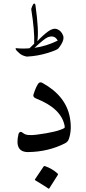

<svg xmlns="http://www.w3.org/2000/svg" viewBox="-20 -859 491 1092"><path d="M170.4 -321.8Q186.5 -370.6 199.2 -385.3Q207.5 -395 221.7 -387.2Q355 -313.5 377.4 -190.4Q390.1 -121.1 371.6 -68.4Q366.2 -52.7 350.6 -44.4Q255.4 4.4 140.6 5.9Q61 6.8 85 -95.7Q87.9 -107.4 97.2 -108.9Q103 -109.4 112.3 -101.6Q131.3 -85.4 187 -92.8Q308.1 -108.4 345.7 -130.9Q349.1 -132.8 347.7 -142.6Q329.1 -242.7 185.1 -298.8Q165.5 -306.6 170.4 -321.8ZM172.4 -837.9Q180.2 -841.8 182.1 -826.2Q202.1 -682.6 192.4 -624.5Q223.1 -657.7 252.9 -679.7Q282.7 -701.7 305.2 -692.9Q327.6 -684.6 338.6 -657.7Q349.6 -630.9 312.5 -584Q304.7 -574.2 248.8 -557.1Q192.9 -540 132.8 -537.1Q106.9 -541.5 90.1 -556.2Q73.2 -570.8 69.8 -578.4Q66.4 -585.9 71.8 -585Q108.9 -581.1 147.9 -584.5L174.3 -610.4Q177.7 -681.2 157.7 -806.2Q157.2 -808.6 162.6 -822.3Q168 -835.9 172.4 -837.9ZM252.4 -647.5Q233.9 -640.6 176.3 -586.9Q243.7 -596.2 308.1 -627.9Q291.5 -661.6 252.4 -647.5ZM228 87.9Q230.5 84 236.3 85.9Q275.9 99.6 307.1 127.4Q311.5 131.3 308.6 136.2L260.7 211.9Q257.8 216.3 250.7 210.4Q243.7 204.6 180.7 166.5Q176.8 164.1 179.2 160.6Z"/></svg>

Font: Amiri
Style: Regular
Weight: 400
Designer: Khaled Hosny
Version: Version 000.108